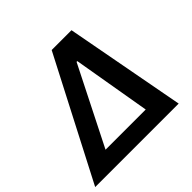

<svg xmlns="http://www.w3.org/2000/svg" viewBox="-200 -911 1094 1094"><g transform="rotate(-45 346.5 -364.0)"><path d="M-23.4 0 353.5 -727.5H513.2L649.4 0ZM168.9 -108.9H492.7L412.1 -579.6H406.2Z"/></g></svg>

Font: Inter 17pt SemiBold
Style: Italic
Weight: 600
Italic angle: -9.3988°
Version: Version 4.001;git-66647c0bb